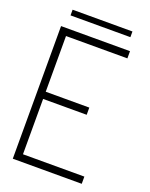

<svg xmlns="http://www.w3.org/2000/svg" viewBox="-145 -853 725 930"><g transform="rotate(20 217.0 -388.5)"><path d="M64.5 -748V-777.3H373V-748ZM39.1 0V-683.6H394.5V-646.5H78.1V-359.4H302.7V-322.3H78.1V-37.1H394.5V0Z"/></g></svg>

Font: Post No Bills Colombo
Style: Light
Weight: 400
Designer: Kosala Senevirathne, Siva Puranthara, Lasantha Premarathna, Tharique Azeez
Foundry: Mooniak
Version: Version 1.220 ; ttfautohint (v1.5)